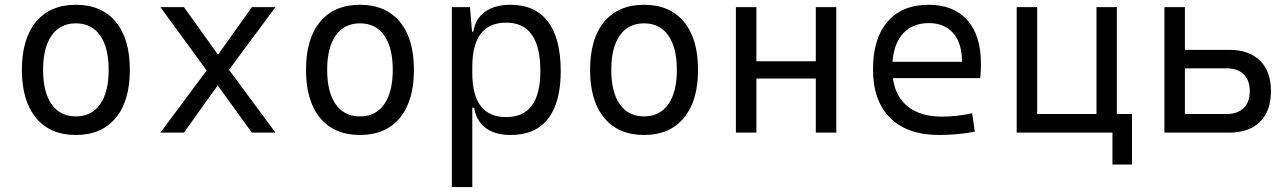

<svg xmlns="http://www.w3.org/2000/svg" viewBox="-20 -547 5313 792"><path d="M293 9.8Q187 9.8 128.7 -60.5Q70.3 -130.9 70.3 -258.8Q70.3 -387.2 128.7 -457.3Q187 -527.3 293 -527.3Q398.9 -527.3 457.3 -457.3Q515.6 -387.2 515.6 -258.8Q515.6 -130.9 457.3 -60.5Q398.9 9.8 293 9.8ZM293 -66.9Q357.9 -66.9 393.1 -116.9Q428.2 -167 428.2 -258.8Q428.2 -350.6 393.1 -400.6Q357.9 -450.7 293 -450.7Q228 -450.7 192.9 -400.6Q157.7 -350.6 157.7 -258.8Q157.7 -167 192.9 -116.9Q228 -66.9 293 -66.9Z M641.6 0 832.5 -256.3 641.6 -517.6H738.8L879.4 -321.3L1019 -517.6H1116.2L924.8 -259.3L1116.2 0H1019L877.9 -194.8L738.8 0Z M1464.8 9.8Q1358.9 9.8 1300.5 -60.5Q1242.2 -130.9 1242.2 -258.8Q1242.2 -387.2 1300.5 -457.3Q1358.9 -527.3 1464.8 -527.3Q1570.8 -527.3 1629.2 -457.3Q1687.5 -387.2 1687.5 -258.8Q1687.5 -130.9 1629.2 -60.5Q1570.8 9.8 1464.8 9.8ZM1464.8 -66.9Q1529.8 -66.9 1564.9 -116.9Q1600.1 -167 1600.1 -258.8Q1600.1 -350.6 1564.9 -400.6Q1529.8 -450.7 1464.8 -450.7Q1399.9 -450.7 1364.7 -400.6Q1329.6 -350.6 1329.6 -258.8Q1329.6 -167 1364.7 -116.9Q1399.9 -66.9 1464.8 -66.9Z M1843.8 224.6V-517.6H1918.5L1927.2 -416.5H1932.6Q1940.9 -469.7 1980.7 -498.5Q2020.5 -527.3 2085.4 -527.3Q2187.5 -527.3 2240.2 -458Q2293 -388.7 2293 -253.9Q2293 -124 2240.7 -57.1Q2188.5 9.8 2086.4 9.8Q2020.5 9.8 1981.9 -20.3Q1943.4 -50.3 1936 -103H1928.2V224.6ZM1928.2 -246.1Q1928.2 -64 2067.9 -64Q2209 -64 2209 -253.9Q2209 -453.6 2068.4 -453.6Q1928.2 -453.6 1928.2 -271.5Z M2636.7 9.8Q2530.8 9.8 2472.4 -60.5Q2414.1 -130.9 2414.1 -258.8Q2414.1 -387.2 2472.4 -457.3Q2530.8 -527.3 2636.7 -527.3Q2742.7 -527.3 2801 -457.3Q2859.4 -387.2 2859.4 -258.8Q2859.4 -130.9 2801 -60.5Q2742.7 9.8 2636.7 9.8ZM2636.7 -66.9Q2701.7 -66.9 2736.8 -116.9Q2772 -167 2772 -258.8Q2772 -350.6 2736.8 -400.6Q2701.7 -450.7 2636.7 -450.7Q2571.8 -450.7 2536.6 -400.6Q2501.5 -350.6 2501.5 -258.8Q2501.5 -167 2536.6 -116.9Q2571.8 -66.9 2636.7 -66.9Z M3345.2 0V-223.1H3100.1V0H3015.6V-517.6H3100.1V-294.4H3345.2V-517.6H3429.7V0Z M3853.5 9.8Q3723.1 9.8 3652.1 -60.5Q3581.1 -130.9 3581.1 -261.7Q3581.1 -387.7 3641.1 -457.5Q3701.2 -527.3 3810.5 -527.3Q3913.6 -527.3 3970 -464.4Q4026.4 -401.4 4026.4 -283.2Q4026.4 -250.5 4023.4 -224.6H3663.1Q3673.8 -147.5 3726.1 -106.7Q3778.3 -65.9 3865.2 -65.9Q3925.8 -65.9 3990.2 -79.6L4001 -3.9Q3960.9 3.9 3923.3 6.8Q3885.7 9.8 3853.5 9.8ZM3661.6 -292H3948.2Q3948.2 -368.7 3912.1 -410.2Q3876 -451.7 3811.5 -451.7Q3745.6 -451.7 3706.5 -410.2Q3667.5 -368.7 3661.6 -292Z M4173.8 0V-517.6H4258.3V-76.7H4502.9V-517.6H4586.9V-76.7H4649.4V131.8H4568.8V0Z M4783.2 0V-517.6H4867.7V-341.3H5050.8Q5132.8 -341.3 5177.7 -296.9Q5222.7 -252.4 5222.7 -170.9Q5222.7 -89.4 5177.7 -44.7Q5132.8 0 5050.8 0ZM4867.7 -76.7H5038.6Q5085 -76.7 5110.1 -101.3Q5135.3 -126 5135.3 -170.9Q5135.3 -215.8 5110.1 -240.5Q5085 -265.1 5038.6 -265.1H4867.7Z"/></svg>

Font: Cascadia Code NF SemiLight
Style: Regular
Weight: 350
Monospace: yes
Designer: Aaron Bell
Foundry: Saja Typeworks
Version: Version 2404.023; ttfautohint (v1.8.4)